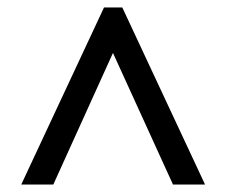

<svg xmlns="http://www.w3.org/2000/svg" viewBox="-20 -734 609 515"><path d="M37 -239 259 -714H308L530 -239H444L283 -592L123 -239Z"/></svg>

Font: Noto Rashi Hebrew Black
Style: Regular
Weight: 900
Version: Version 1.006